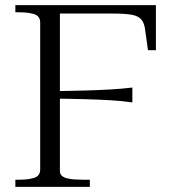

<svg xmlns="http://www.w3.org/2000/svg" viewBox="-20 -730 673 750"><path d="M214 -677V-62Q214 -50 222 -43Q230 -36 243.5 -33Q257 -30 272.5 -29Q288 -28 304 -28H331V0H40V-28H56Q91 -28 114 -35.5Q137 -43 137 -68V-642Q137 -667 114 -674.5Q91 -682 56 -682H40V-710H589V-534H558L546 -620Q542 -643 530.5 -655.5Q519 -668 493.5 -672.5Q468 -677 423 -677ZM198 -374Q263 -375 314.5 -376.5Q366 -378 410.5 -380.5Q455 -383 497 -388V-330Q455 -336 410.5 -338.5Q366 -341 314.5 -342.5Q263 -344 198 -345Z"/></svg>

Font: Roboto Serif 120pt Expanded Light
Style: Regular
Weight: 300
Width: 7
Designer: Greg Gazdowicz
Foundry: Commercial Type
Version: Version 1.008